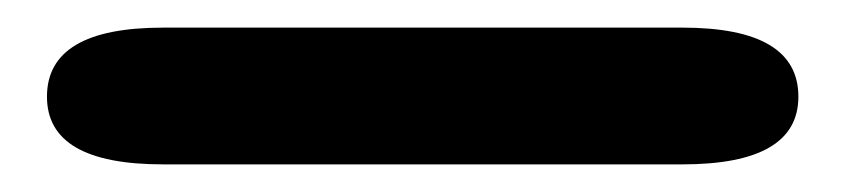

<svg xmlns="http://www.w3.org/2000/svg" viewBox="-20 44 612 139"><path d="M98 163Q14 163 14 114Q14 64 98 64H474Q558 64 558 114Q558 163 474 163Z"/></svg>

Font: Resource Han Rounded JP Heavy
Style: Regular
Weight: 900
Designer: Cyano Hao (round all glyphs); Ryoko NISHIZUKA 西塚涼子 (kana, bopomofo & ideographs); Paul D. Hunt (Latin, Greek & Cyrillic)
Foundry: Cyano Hao
Version: 0.990